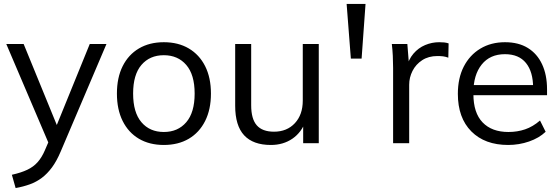

<svg xmlns="http://www.w3.org/2000/svg" viewBox="-20 -725 2834 972"><path d="M59.1 227 40.1 159.8Q87.1 149.3 118.3 134.4Q149.5 119.6 170.5 95.9Q191.5 72.3 207.1 36.1L232.7 -23.4L230.7 10.7L11.8 -502.3H99.7L280.5 -60.6H254.7L434.4 -502.3H519L287.4 41.8Q267.1 90 243.3 122.3Q219.4 154.6 191.9 175.3Q164.3 196 131.3 208Q98.3 220 59.1 227Z M809.4 8.9Q736.7 8.9 683.4 -22.5Q630.1 -54 601 -112.4Q571.9 -170.8 571.9 -251.3Q571.9 -331.9 601 -390.1Q630.1 -448.3 683.5 -479.8Q736.9 -511.3 809.5 -511.3Q882.1 -511.3 935.6 -479.8Q989.1 -448.3 1018.5 -390.1Q1047.9 -331.8 1047.9 -251.3Q1047.9 -170.9 1018.5 -112.5Q989.1 -54 935.7 -22.5Q882.2 8.9 809.4 8.9ZM809.4 -56.8Q880.6 -56.8 923 -106.3Q965.4 -155.7 965.4 -251.4Q965.4 -347.1 922.9 -396.3Q880.4 -445.5 809.3 -445.5Q738.2 -445.5 696 -396.3Q653.9 -347.1 653.9 -251.4Q653.9 -155.7 696 -106.3Q738.1 -56.8 809.4 -56.8Z M1351.4 8.9Q1261.5 8.9 1216.1 -39.9Q1170.6 -88.8 1170.6 -189.6V-502.3H1251.6V-192.2Q1251.6 -122.9 1279.9 -90.6Q1308.2 -58.3 1367 -58.3Q1432.6 -58.3 1472.7 -101.3Q1512.8 -144.4 1512.8 -215.8V-502.3H1593.8V0H1514.8V-113.1H1527.7Q1506.8 -54.8 1460.3 -22.9Q1413.7 8.9 1351.4 8.9Z M1756.2 -428.3 1734.8 -705H1830.5L1810.6 -428.3Z M1970.1 0V-381.3Q1970.1 -411.2 1968.6 -442.1Q1967.1 -472.9 1963.6 -502.3H2042.2L2051.9 -379.7L2037.8 -379.2Q2047.8 -423.9 2072.9 -453.2Q2098 -482.5 2132.2 -496.9Q2166.5 -511.3 2203.3 -511.3Q2218.1 -511.3 2229.4 -510.1Q2240.7 -508.8 2251.1 -505.3L2249.6 -433Q2235.4 -438.3 2222.9 -439.8Q2210.5 -441.3 2194.2 -441.3Q2149.6 -441.3 2117.5 -420.4Q2085.3 -399.4 2068.4 -366.1Q2051.5 -332.8 2051.5 -296V0Z M2552.5 8.9Q2434.5 8.9 2366.2 -59.7Q2297.9 -128.4 2297.9 -249.9Q2297.9 -329.4 2327.8 -387.9Q2357.8 -446.3 2411.7 -478.8Q2465.6 -511.3 2536.4 -511.3Q2605.2 -511.3 2652.3 -482.1Q2699.5 -453 2724.4 -399.4Q2749.4 -345.8 2749.4 -272.9V-243.1H2359.7V-294.2H2695.9L2678.9 -280.8Q2678.9 -361.4 2642.8 -406Q2606.7 -450.7 2536.3 -450.7Q2460.6 -450.7 2418.6 -398.3Q2376.6 -345.8 2376.6 -257.2V-248.5Q2376.6 -153.7 2423.2 -105.3Q2469.8 -56.8 2553.9 -56.8Q2599 -56.8 2638.3 -70.2Q2677.7 -83.6 2713.8 -114.9L2742.3 -57.9Q2709 -26.2 2658.5 -8.7Q2607.9 8.9 2552.5 8.9Z"/></svg>

Font: Mulish ExtraLight
Style: Regular
Weight: 200
Designer: Vernon Adams
Foundry: Vernon Adams
Version: Version 3.603